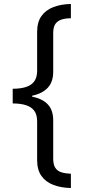

<svg xmlns="http://www.w3.org/2000/svg" viewBox="-20 -812 431 967"><path d="M44 -365Q84 -365 111.5 -374Q139 -383 153 -403Q167 -423 167 -455V-651Q167 -701 189 -731.5Q211 -762 249.5 -776.5Q288 -791 337 -792V-720Q310 -720 290 -713.5Q270 -707 259 -691.5Q248 -676 248 -645V-450Q248 -400 221 -370.5Q194 -341 142 -330V-325Q194 -315 221 -286Q248 -257 248 -206V-13Q248 18 259 34Q270 50 290 56Q310 62 337 63V135Q288 134 249.5 119.5Q211 105 189 74.5Q167 44 167 -6V-201Q167 -234 153 -253.5Q139 -273 111.5 -282Q84 -291 44 -291Z"/></svg>

Font: telugu15
Style: Book
Weight: 400
Designer: Jelle Bosma - Monotype Design Team
Foundry: Monotype Imaging Inc.
Version: Version 2.003